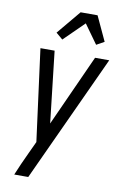

<svg xmlns="http://www.w3.org/2000/svg" viewBox="-104 -820 708 1094"><g transform="rotate(10 250.0 -273.0)"><path d="M59 215Q73 182 87 149.5Q101 117 117 84L151 11L81 -520H163L210 -107L397 -520H479L140 215ZM195 -590 156 -623 271 -761H369L435 -619L390 -594L311 -704Z"/></g></svg>

Font: Iosevka Term Oblique
Style: Regular
Weight: 400
Italic angle: -9°
Monospace: yes
Designer: Belleve Invis
Foundry: Belleve Invis
Version: Version 31.4.0